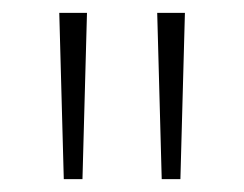

<svg xmlns="http://www.w3.org/2000/svg" viewBox="-20 -819 379 298"><path d="M115 -799H72L79 -541H108ZM267 -799H224L231 -541H260Z"/></svg>

Font: Noto Sans Sinhala UI ExtraLight
Style: Regular
Weight: 200
Designer: Jelle Bosma - Monotype Design Team
Foundry: Monotype Imaging Inc.
Version: Version 2.006